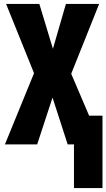

<svg xmlns="http://www.w3.org/2000/svg" viewBox="-20 -734 541 976"><path d="M5 0 153 -362 11 -714H180L249 -486L315 -714H484L342 -359L433 -146H501V222H356V0H324L247 -238L169 0Z"/></svg>

Font: Noto Sans Mono ExtraCondensed Black
Style: Regular
Weight: 900
Width: 2
Designer: Monotype Design Team
Foundry: Monotype Imaging Inc.
Version: Version 2.014